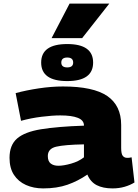

<svg xmlns="http://www.w3.org/2000/svg" viewBox="-20 -1038 768 1068"><path d="M33 -160Q33 -231 75 -267.5Q117 -304 208 -319Q299 -334 447 -339V-340Q447 -369 413 -382.5Q379 -396 315 -396Q271 -396 211 -388.5Q151 -381 97 -366L67 -520Q126 -536 196 -546.5Q266 -557 330 -557Q499 -557 576.5 -504Q654 -451 654 -343V-215Q654 -182 663 -171Q672 -160 687 -160Q693 -160 699.5 -160.5Q706 -161 712 -163L728 -23Q704 -8 673 1Q642 10 606 10Q553 10 518 -8Q483 -26 466 -67Q414 -31 355.5 -10.5Q297 10 220 10Q167 10 124.5 -9Q82 -28 57.5 -65.5Q33 -103 33 -160ZM246 -170Q246 -141 262 -128.5Q278 -116 305 -116Q334 -116 376 -128Q418 -140 447 -163V-235Q339 -233 292.5 -222Q246 -211 246 -170ZM354 -587Q209 -587 209 -690Q209 -793 354 -793Q498 -793 498 -690Q498 -587 354 -587ZM354 -663Q387 -663 387 -690Q387 -718 354 -718Q321 -718 321 -690Q321 -663 354 -663ZM267 -826 367 -1018H588L437 -826Z"/></svg>

Font: Georama Extended ExtraBold
Style: Regular
Weight: 800
Width: 7
Designer: Jean-Baptiste Levee
Foundry: Production Type
Version: Version 1.000